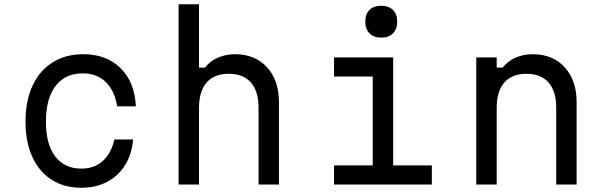

<svg xmlns="http://www.w3.org/2000/svg" viewBox="-20 -868 2840 903"><path d="M363 15Q282 15 223 -22.5Q164 -60 132 -130Q100 -200 100 -296Q100 -394 133 -465Q166 -536 227 -574.5Q288 -613 372 -613Q481 -613 547.5 -547Q614 -481 619 -368H531Q519 -442 477 -482.5Q435 -523 369 -523Q286 -523 241 -463.5Q196 -404 196 -296Q196 -190 239.5 -132.5Q283 -75 363 -75Q423 -75 463 -110.5Q503 -146 518 -212H606Q600 -142 568 -91Q536 -40 483.5 -12.5Q431 15 363 15Z M820 0V-848H916V-550H944Q967 -580 1004 -596.5Q1041 -613 1085 -613Q1180 -613 1236 -551.5Q1292 -490 1292 -387V0H1196V-361Q1196 -439 1160 -480Q1124 -521 1056 -521Q988 -521 952 -480Q916 -439 916 -361V0Z M1551 -598H1829V-90H2011V0H1551V-90H1733V-508H1551ZM1773 -691Q1738 -691 1718 -711Q1698 -731 1698 -766Q1698 -802 1718 -821.5Q1738 -841 1773 -841Q1808 -841 1828 -821.5Q1848 -802 1848 -766Q1848 -731 1828 -711Q1808 -691 1773 -691Z M2220 0V-598H2316V-550H2344Q2367 -580 2404 -596.5Q2441 -613 2485 -613Q2580 -613 2636 -551.5Q2692 -490 2692 -387V0H2596V-361Q2596 -439 2560 -480Q2524 -521 2456 -521Q2388 -521 2352 -480Q2316 -439 2316 -361V0Z"/></svg>

Font: Martian Mono Light
Style: Regular
Weight: 300
Monospace: yes
Designer: Roman Shamin
Foundry: Evil Martians
Version: Version 1.000; ttfautohint (v1.8.4.7-5d5b)